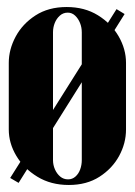

<svg xmlns="http://www.w3.org/2000/svg" viewBox="-20 -521 384 547"><path d="M5 -152Q5 -113 26.5 -77Q48 -41 86.5 -17.5Q125 6 176 6Q227 6 263.5 -17.5Q300 -41 319.5 -77Q339 -113 339 -152V-342Q339 -381 318 -417.5Q297 -454 259 -477.5Q221 -501 170 -501Q118 -501 81 -477Q44 -453 24.5 -416.5Q5 -380 5 -342ZM131 -429Q131 -443 136 -455.5Q141 -468 150.5 -476.5Q160 -485 173 -485Q185 -485 194 -476.5Q203 -468 208 -455.5Q213 -443 213 -429V-65Q213 -51 208.5 -38.5Q204 -26 195 -18Q186 -10 174 -10Q161 -10 151.5 -18Q142 -26 136.5 -38.5Q131 -51 131 -65ZM9 -14 33 0 335 -481 312 -495Z"/></svg>

Font: Emberly Black
Style: Regular
Weight: 900
Designer: Rajesh Rajput
Foundry: Rajesh Rajput
Version: Version 1.000